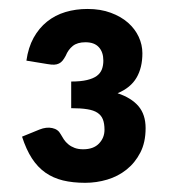

<svg xmlns="http://www.w3.org/2000/svg" viewBox="-20 -844 374 418"><path d="M28 -446ZM170.5 -824.5Q199 -824.5 221.2 -816.2Q243.5 -808 258.8 -794.5Q274 -781 282 -763.8Q290 -746.5 290 -728Q290 -696.5 277.2 -674.8Q264.5 -653 236 -641Q266 -631 281.5 -612.8Q297 -594.5 297 -565Q297 -534 285.5 -511.8Q274 -489.5 255.5 -474.8Q237 -460 213.5 -453Q190 -446 165.5 -446Q138.5 -446 117 -451.2Q95.5 -456.5 78.8 -468.2Q62 -480 49.5 -499.2Q37 -518.5 28 -546.5L66 -562Q81 -568 93.8 -565.2Q106.5 -562.5 112 -552Q115 -546.5 119 -540.5Q123 -534.5 128.8 -529.8Q134.5 -525 142.5 -522Q150.5 -519 161 -519Q183.5 -519 195.5 -531.5Q207.5 -544 207.5 -561.5Q207.5 -575 204 -584Q200.5 -593 192.2 -598.5Q184 -604 170 -606.2Q156 -608.5 135 -608.5V-666.5Q156 -666.5 169.5 -669.8Q183 -673 190.8 -678.8Q198.5 -684.5 201.8 -693Q205 -701.5 205 -712Q205 -730.5 195.2 -741.2Q185.5 -752 166 -752Q148.5 -752 138.5 -744Q128.5 -736 123 -722.5Q119.5 -716 116.2 -712Q113 -708 108.5 -705.8Q104 -703.5 98 -703.2Q92 -703 83.5 -704.5L37.5 -712Q41.5 -740.5 53.2 -761.8Q65 -783 82.5 -797Q100 -811 122.5 -817.8Q145 -824.5 170.5 -824.5Z"/></svg>

Font: Lato
Style: Bold
Weight: 700
Designer: Lukasz Dziedzic
Foundry: tyPoland Lukasz Dziedzic
Version: Version 2.007; 2014-02-27